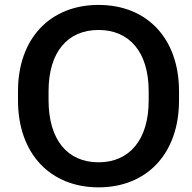

<svg xmlns="http://www.w3.org/2000/svg" viewBox="-20 -767 798 797"><path d="M389.2 10.7C587.4 10.7 723.1 -127 723.1 -350.1V-388.2C723.1 -609.4 588.4 -746.6 389.2 -746.6C189.5 -746.6 54.7 -608.9 54.7 -388.2V-350.1C54.7 -127.9 189.9 10.7 389.2 10.7ZM389.2 -93.3C260.3 -93.3 182.1 -186 181.6 -350.1V-388.2C181.6 -550.8 260.3 -642.6 389.2 -642.6C517.6 -642.6 597.2 -550.3 597.2 -388.2V-350.1C597.2 -186.5 517.1 -93.3 389.2 -93.3Z"/></svg>

Font: Winston Medium
Style: Regular
Weight: 500
Designer: Vernon Adams, Kim Jin-seong, David Berlow, Cristiano Sobral
Foundry: The Winston Project Authors
Version: Version 3.004